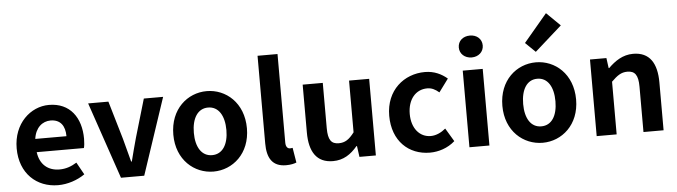

<svg xmlns="http://www.w3.org/2000/svg" viewBox="-53 -1154 4928 1398"><g transform="rotate(-5 2410.5 -455.0)"><path d="M322 14C392 14 463 -10 518 -48L468 -138C428 -113 388 -99 342 -99C259 -99 199 -147 187 -239H532C536 -252 539 -279 539 -306C539 -461 459 -574 305 -574C171 -574 44 -461 44 -279C44 -95 166 14 322 14ZM185 -336C196 -418 248 -460 307 -460C379 -460 413 -412 413 -336Z M782 0H952L1139 -560H998L916 -281C901 -226 885 -168 871 -111H866C851 -168 835 -226 821 -281L739 -560H591Z M1458 14C1598 14 1727 -94 1727 -279C1727 -466 1598 -574 1458 -574C1318 -574 1189 -466 1189 -279C1189 -94 1318 14 1458 14ZM1458 -106C1382 -106 1339 -174 1339 -279C1339 -385 1382 -454 1458 -454C1534 -454 1577 -385 1577 -279C1577 -174 1534 -106 1458 -106Z M1988 14C2022 14 2047 8 2064 1L2046 -108C2036 -106 2032 -106 2026 -106C2012 -106 1996 -117 1996 -150V-798H1850V-157C1850 -53 1886 14 1988 14Z M2331 14C2408 14 2462 -23 2510 -80H2514L2525 0H2645V-560H2498V-182C2460 -132 2430 -112 2384 -112C2330 -112 2306 -142 2306 -229V-560H2159V-210C2159 -70 2211 14 2331 14Z M3040 14C3102 14 3170 -7 3223 -54L3165 -151C3134 -125 3096 -106 3056 -106C2975 -106 2917 -174 2917 -279C2917 -385 2975 -454 3060 -454C3092 -454 3118 -441 3146 -417L3216 -512C3175 -547 3122 -574 3053 -574C2901 -574 2767 -466 2767 -279C2767 -94 2885 14 3040 14Z M3329 0H3475V-560H3329ZM3403 -650C3453 -650 3490 -684 3490 -730C3490 -778 3453 -810 3403 -810C3352 -810 3315 -778 3315 -730C3315 -684 3352 -650 3403 -650Z M3864 14C4004 14 4133 -94 4133 -279C4133 -466 4004 -574 3864 -574C3723 -574 3594 -466 3594 -279C3594 -94 3723 14 3864 14ZM3864 -106C3788 -106 3746 -174 3746 -279C3746 -385 3788 -454 3864 -454C3940 -454 3982 -385 3982 -279C3982 -174 3940 -106 3864 -106ZM3871 -650 4069 -826 3969 -924 3798 -721Z M4259 0H4405V-385C4447 -426 4476 -448 4522 -448C4577 -448 4601 -417 4601 -331V0H4748V-349C4748 -490 4696 -574 4575 -574C4499 -574 4442 -534 4393 -486H4389L4379 -560H4259Z"/></g></svg>

Font: Noto Sans Japanese Bold
Style: Bold
Weight: 700
Designer: Ryoko NISHIZUKA (kana & ideographs); Paul D. Hunt (Latin, Greek & Cyrillic); Wenlong ZHANG (bopomofo); Sandoll Communica
Foundry: Adobe Systems Incorporated
Version: Version 1.000;PS 1;hotconv 1.0.78;makeotf.lib2.5.61930